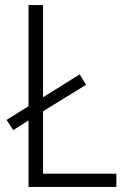

<svg xmlns="http://www.w3.org/2000/svg" viewBox="-20 -827 499 754"><path d="M92 -93V-354L32 -316L6 -356L92 -410V-807H149V-445L293 -535L318 -494L149 -390V-145H437V-93Z"/></svg>

Font: Noto Sans Telugu UI SemiCondensed Light
Style: Regular
Weight: 300
Width: 4
Designer: Jelle Bosma - Monotype Design Team
Foundry: Monotype Imaging Inc.
Version: Version 2.005; ttfautohint (v1.8.4.7-5d5b)